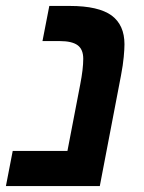

<svg xmlns="http://www.w3.org/2000/svg" viewBox="-35 -626 486 646"><path d="M372.1 -372.1 300.8 0H-15.1L7.8 -118.2H191.9L234.9 -341.8Q245.1 -394 245.1 -428.2Q245.1 -460 226.1 -473.9Q207 -487.8 166 -487.8H107.9L130.9 -606H200.2Q296.4 -606 340.8 -573.7Q383.8 -541.5 383.8 -477.1Q383.8 -460.9 381.3 -434.3Q378.9 -407.7 372.1 -372.1Z"/></svg>

Font: Arimo
Style: Italic
Weight: 400
Italic angle: -12°
Designer: Steve Matteson
Foundry: Monotype Imaging Inc.
Version: Version 1.33